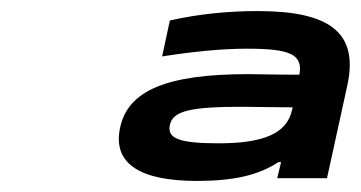

<svg xmlns="http://www.w3.org/2000/svg" viewBox="-20 -694 652 347"><path d="M446 -674C394 -674 340 -669 287 -657L273 -592C330 -601 382 -606 426 -606C504 -606 528 -596 521 -559C478 -559 447 -560 428 -560C283 -560 211 -531 197 -463C183 -397 235 -367 336 -367C401 -367 447 -377 483 -401H488L481 -372H571L608 -541C628 -635 576 -674 446 -674ZM287 -468C292 -494 326 -501 418 -501C438 -501 474 -500 509 -500L508 -496C499 -453 457 -435 375 -435C303 -435 282 -444 287 -468Z"/></svg>

Font: LT Wave Mono Medium
Style: Italic
Weight: 500
Designer: Daniel Lyons
Version: Version 2.5 (Glyphs App)